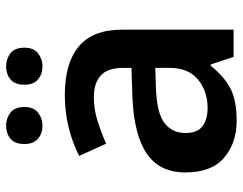

<svg xmlns="http://www.w3.org/2000/svg" viewBox="-103 -681 794 628"><g transform="rotate(-90 294.0 -367.0)"><path d="M297 -552Q402 -552 456.5 -506Q511 -460 511 -364V0H422L397 -75H393Q358 -31 319 -10.5Q280 10 213 10Q140 10 92 -31Q44 -72 44 -158Q44 -242 105.5 -284Q167 -326 292 -331L386 -334V-361Q386 -412 361 -434.5Q336 -457 291 -457Q250 -457 212.5 -445Q175 -433 138 -417L98 -505Q138 -526 189.5 -539Q241 -552 297 -552ZM320 -254Q237 -251 205 -225.5Q173 -200 173 -157Q173 -118 195.5 -101.5Q218 -85 255 -85Q310 -85 348 -116.5Q386 -148 386 -210V-256ZM137 -684Q137 -716 154.5 -730Q172 -744 197 -744Q221 -744 239.5 -730Q258 -716 258 -684Q258 -654 239.5 -639.5Q221 -625 197 -625Q172 -625 154.5 -639.5Q137 -654 137 -684ZM331 -684Q331 -716 348.5 -730Q366 -744 391 -744Q415 -744 433.5 -730Q452 -716 452 -684Q452 -654 433.5 -639.5Q415 -625 391 -625Q366 -625 348.5 -639.5Q331 -654 331 -684Z"/></g></svg>

Font: Noto Sans Bassa Vah SemiBold
Style: Regular
Weight: 600
Designer: Monotype Design Team
Foundry: Monotype Imaging Inc.
Version: Version 2.002; ttfautohint (v1.8.4.7-5d5b)